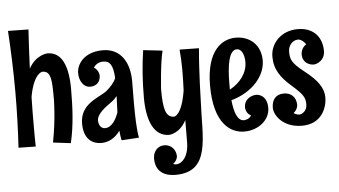

<svg xmlns="http://www.w3.org/2000/svg" viewBox="-62 -855 2184 1236"><g transform="rotate(-5 1030.0 -236.5)"><path d="M30 -745C38 -613 43 -481 43 -349C43 -229 39 -109 32 10L143 12C142 -29 142 -71 142 -112C142 -177 142 -243 144 -309C172 -463 228 -464 228 -464C284 -464 286 -405 286 -281C286 -281 286 -158 256 -4L370 10C396 -99 402 -215 402 -337C402 -484 364 -579 270 -579C270 -579 195 -577 149 -491C152 -575 157 -659 162 -743Z M810 13C799 -42 797 -129 797 -214C797 -264 798 -314 798 -355C798 -465 749 -568 626 -568C504 -568 456 -490 456 -436C456 -381 486 -341 526 -341C565 -341 593 -365 593 -409C593 -409 592 -442 560 -462C573 -480 593 -495 623 -495C664 -495 686 -471 691 -382C678 -354 656 -328 628 -305C582 -267 453 -241 453 -109C453 -2 515 26 566 26C615 26 658 1 688 -43C690 -21 693 0 697 20ZM686 -162C674 -126 646 -67 598 -67C572 -67 557 -91 557 -120C557 -163 614 -203 653 -231C666 -240 679 -253 690 -266Z M1120 -529C1124 -482 1126 -441 1126 -395C1126 -357 1125 -316 1123 -265C1097 -102 1047 -102 1047 -102C992 -102 979 -161 979 -285C979 -285 989 -447 1010 -532L886 -546C871 -449 864 -348 864 -241C864 -88 909 12 1006 12C1006 12 1074 10 1117 -74C1116 -18 1116 27 1116 75C1114 165 1069 205 1035 205C1029 205 1022 204 1014 201C1043 179 1043 153 1043 153C1043 116 1016 76 968 76C923 76 895 112 895 156C895 197 910 272 1025 272C1254 272 1215 42 1227 -188C1227 -188 1231 -375 1245 -527Z M1656 -105C1656 -182 1607 -196 1585 -196C1564 -196 1507 -182 1507 -120C1507 -120 1507 -83 1541 -67C1527 -40 1493 -40 1493 -40C1453 -40 1432 -94 1424 -175C1569 -216 1647 -319 1647 -413C1647 -517 1574 -574 1486 -574C1398 -574 1295 -508 1295 -280C1295 -38 1398 33 1490 33C1581 33 1656 -28 1656 -105ZM1535 -412C1535 -342 1487 -280 1420 -244V-280C1420 -394 1434 -499 1487 -499C1518 -499 1535 -459 1535 -412Z M2045 -440C2045 -522 1997 -594 1888 -594C1780 -594 1711 -516 1711 -432C1711 -348 1750 -294 1821 -232C1892 -170 1902 -148 1902 -106C1902 -65 1869 -45 1852 -45C1852 -45 1833 -45 1815 -58C1843 -79 1843 -108 1843 -108C1843 -159 1810 -189 1764 -189C1708 -189 1685 -151 1685 -103C1685 -58 1737 28 1864 28C1992 28 2028 -78 2028 -140C2028 -202 1990 -255 1909 -318C1828 -381 1821 -406 1821 -454C1821 -492 1847 -527 1887 -527C1887 -527 1912 -526 1935 -492C1900 -471 1900 -430 1900 -430C1900 -373 1947 -358 1971 -358C1995 -358 2045 -380 2045 -440Z"/></g></svg>

Font: Rum Raisin
Style: Regular
Weight: 400
Designer: Astigmatic (AOETI)
Foundry: Astigmatic (AOETI)
Version: Version 1.000